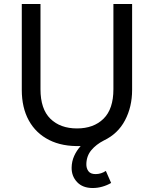

<svg xmlns="http://www.w3.org/2000/svg" viewBox="-20 -720 774 965"><path d="M446 225Q395.5 225 367.5 195.2Q339.5 165.5 340 123Q340.5 91 352.8 63.8Q365 36.5 385.5 14Q293 17 226.8 -16.5Q160.5 -50 125 -114.2Q89.5 -178.5 89.5 -268V-700H183.5V-271.5Q183.5 -172 233.2 -123.2Q283 -74.5 367 -74.5Q450.5 -74.5 500.2 -123.2Q550 -172 550 -271.5V-700H644V-268Q644 -183 608.2 -115.2Q572.5 -47.5 502 -14Q463 6 439 34.8Q415 63.5 414 104Q413.5 125.5 424.2 140.2Q435 155 460.5 155Q474.5 155 487.8 150.8Q501 146.5 512 139L538.5 199.5Q518 211.5 494.2 218.2Q470.5 225 446 225Z"/></svg>

Font: Geologica Roman Light
Style: Regular
Weight: 300
Designer: Sindre Bremnes, Frode Helland
Foundry: Monokrom Skriftforlag AS
Version: Version 1.010;gftools[0.9.28]